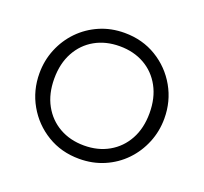

<svg xmlns="http://www.w3.org/2000/svg" viewBox="-95 -605 776 731"><g transform="rotate(20 293.0 -240.0)"><path d="M293 15Q220.5 15 163.2 -19.8Q106 -54.5 73 -112.5Q40 -170.5 40 -240Q40 -292 59 -338.2Q78 -384.5 112.2 -419.8Q146.5 -455 192.5 -475Q238.5 -495 293 -495Q365.5 -495 422.8 -460.2Q480 -425.5 513 -367.5Q546 -309.5 546 -240Q546 -188 527 -141.8Q508 -95.5 474 -60.2Q440 -25 393.8 -5Q347.5 15 293 15ZM293 -39Q349.5 -39 393 -63.8Q436.5 -88.5 461.2 -133.5Q486 -178.5 486 -240Q486 -301.5 461.2 -346.8Q436.5 -392 393 -416.5Q349.5 -441 293 -441Q236.5 -441 193 -416.5Q149.5 -392 124.8 -346.8Q100 -301.5 100 -240Q100 -178.5 124.8 -133.5Q149.5 -88.5 193 -63.8Q236.5 -39 293 -39Z"/></g></svg>

Font: Geologica Roman Thin
Style: Regular
Weight: 250
Designer: Sindre Bremnes, Frode Helland
Foundry: Monokrom Skriftforlag AS
Version: Version 1.010;gftools[0.9.28]